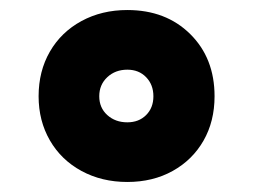

<svg xmlns="http://www.w3.org/2000/svg" viewBox="-20 -520 505 383"><path d="M408 -328Q408 -278 386 -239.5Q364 -201 324.5 -179Q285 -157 234 -157Q183 -157 142.5 -179Q102 -201 79.5 -240Q57 -279 57 -328Q57 -378 79.5 -417Q102 -456 142.5 -478Q183 -500 234 -500Q311 -500 359.5 -452Q408 -404 408 -328ZM178 -328Q178 -305 194 -290.5Q210 -276 234 -276Q257 -276 271.5 -290.5Q286 -305 286 -328Q286 -351 271.5 -366Q257 -381 234 -381Q210 -381 194 -366Q178 -351 178 -328Z"/></svg>

Font: Poppins Black A&M
Style: Regular
Weight: 900
Designer: Ninad Kale (Devanagari), Jonny Pinhorn (Latin)
Foundry: Indian Type Foundry
Version: 4.004